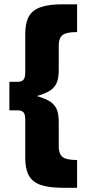

<svg xmlns="http://www.w3.org/2000/svg" viewBox="-20 -764 403 910"><path d="M63.4 -376.4Q83 -376.4 91.3 -386.3Q99.6 -396.1 99.6 -419.4V-602.1Q99.6 -655 116.5 -685.6Q133.4 -716.3 172.5 -729.9Q211.6 -743.6 276.7 -743.6H345.4V-612Q294.1 -612 276.3 -597.5Q258.4 -583 258.4 -547.9V-430.6Q258.4 -388.1 245.3 -364.4Q232.1 -340.7 204.6 -327.4Q177 -314.1 132.4 -302.3L63.4 -241.1H24.4V-376.4ZM132.4 -315.3Q177 -303.4 204.6 -290.1Q232.1 -276.9 245.3 -253.4Q258.4 -230 258.4 -186.6V-69.7Q258.4 -35 276.3 -20.3Q294.1 -5.6 345.4 -5.6V126H276.7Q211.6 126 172.5 112.4Q133.4 98.7 116.5 67.6Q99.6 36.4 99.6 -15.4V-198.1Q99.6 -222 91.3 -231.6Q83 -241.1 63.4 -241.1H24.4V-376.4H63.4Z"/></svg>

Font: Alexandria
Style: Regular
Weight: 400
Designer: Mohamed Gaber
Foundry: Kief Type Foundry
Version: Version 5.100